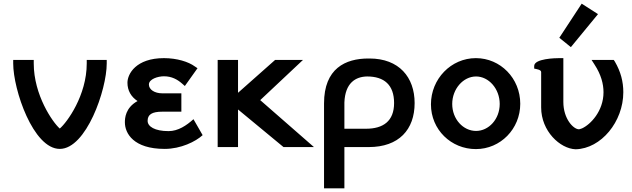

<svg xmlns="http://www.w3.org/2000/svg" viewBox="-20 -802 3446 1047"><path d="M562 -475H453V-456C453 -282 346 -135 306 -101C267 -135 164 -284 164 -456V-475H52V-456C52 -313 161 10 306 10C450 10 562 -312 562 -456Z M785 -143C785 -177 808 -193 865 -193H969V-293H866C822 -293 792 -314 792 -341C792 -371 841 -386 874 -386C917 -386 948 -368 972 -347L988 -333L1057 -430L1042 -440C1008 -465 945 -485 874 -485C722 -485 675 -399 675 -351C675 -308 695 -274 730 -251C663 -214 661 -156 661 -135C661 -75 708 10 878 10C966 10 1047 -30 1085 -65L1035 -152C997 -118 952 -87 899 -87C824 -87 785 -112 785 -143Z M1167 0H1278V-205L1526 0H1692L1399 -256L1632 -475H1480L1278 -296V-475H1167Z M1858 -100V-243C1862 -350 1919 -384 1982 -385C2075 -385 2129 -339 2129 -240C2129 -141 2069 -100 1976 -100ZM1989 -483C1864 -483 1747 -429 1747 -238V225H1858V0H1991C2155 0 2241 -95 2241 -240C2241 -381 2156 -483 1995 -483Z M2576 -385C2645 -385 2705 -318 2705 -235C2705 -152 2645 -88 2576 -88C2506 -88 2446 -152 2446 -235C2446 -317 2506 -385 2576 -385ZM2817 -236C2817 -375 2709 -485 2575 -485C2440 -485 2330 -372 2330 -233C2330 -95 2440 11 2575 11C2709 11 2817 -99 2817 -236Z M3152 -782 3030 -596 3093 -545 3241 -725ZM3333 -466 3327 -475H3206L3222 -450C3258 -395 3271 -344 3271 -299C3271 -196 3200 -123 3154 -102C3144 -98 3138 -97 3137 -97C3107 -97 3052 -154 3052 -246V-485H3029C3011 -485 2893 -483 2893 -442V-428L2907 -425C2925 -421 2931 -416 2931 -409V-216C2931 -87 3034 9 3119 12C3258 9 3379 -139 3379 -299C3379 -357 3365 -411 3333 -466Z"/></svg>

Font: Mint Spirit No2
Style: Bold
Weight: 700
Designer: HARENDAL Hirwen
Foundry: Arkandis Digital Foundry.
Version: Version 1.004;FFEdit